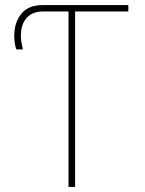

<svg xmlns="http://www.w3.org/2000/svg" viewBox="-20 -734 570 754"><path d="M249 0V-689H150Q107 -689 84.5 -663.5Q62 -638 62 -594Q62 -578 65 -563Q68 -548 70 -540H44Q40 -551 38 -565Q36 -579 36 -594Q36 -645 63.5 -679.5Q91 -714 147 -714H484V-689H275V0Z"/></svg>

Font: Noto Sans Mono Condensed Thin
Style: Regular
Weight: 100
Width: 3
Designer: Monotype Design Team
Foundry: Monotype Imaging Inc.
Version: Version 2.014; ttfautohint (v1.8.4.7-5d5b)